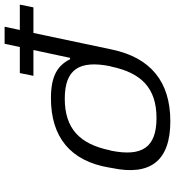

<svg xmlns="http://www.w3.org/2000/svg" viewBox="17 -767 759 833"><g transform="rotate(-90 396.5 -350.5)"><path d="M86 -256 84 -244C49 -78 115 9 287 9C460 9 563 -78 598 -244L670 -585H781L793 -644H683L697 -710H623L609 -644H496L484 -585H596L562 -426H556C529 -480 484 -509 387 -509C219 -509 114 -425 86 -256ZM159 -247 161 -253C188 -385 256 -449 385 -449C513 -449 552 -385 526 -253L524 -247C497 -118 432 -51 301 -51C172 -51 133 -115 159 -247Z"/></g></svg>

Font: LT Wave Light
Style: Italic
Weight: 300
Designer: Daniel Lyons
Version: Version 2.5 (Glyphs App)